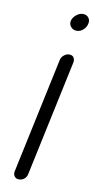

<svg xmlns="http://www.w3.org/2000/svg" viewBox="-85 -766 399 803"><g transform="rotate(10 115.0 -364.0)"><path d="M138 -522Q140 -533 150.5 -542Q161 -551 173 -551Q187 -551 192.5 -542Q198 -533 196 -522L91 -29Q89 -17 79.5 -8.5Q70 0 56 0Q44 0 37.5 -8.5Q31 -17 33 -29ZM155 -691Q159 -706 172.5 -717Q186 -728 201 -728Q216 -728 224.5 -717Q233 -706 229 -691Q226 -676 213.5 -665Q201 -654 186 -654Q171 -654 161.5 -665Q152 -676 155 -691Z"/></g></svg>

Font: VDS
Style: Thin Italic
Weight: 100
Width: 0
Designer: artmaker
Foundry: artmaker
Version: Version 1.000 2012 initial release